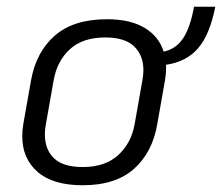

<svg xmlns="http://www.w3.org/2000/svg" viewBox="-20 -538 658 569"><path d="M472 -346Q473 -324 469 -300L446 -170Q432 -87 377.5 -38Q323 11 225 11Q137 11 91.5 -28.5Q46 -68 46 -134Q46 -152 49 -170L72 -300Q87 -384 142.5 -432.5Q198 -481 297 -481Q366 -481 408.5 -455.5Q451 -430 465 -385Q502 -393 523 -425Q544 -457 555 -518H618Q602 -436 567.5 -395.5Q533 -355 472 -346ZM405 -330Q405 -374 377.5 -400.5Q350 -427 292 -427Q225 -427 187 -392Q149 -357 139 -300L116 -170Q113 -155 113 -140Q113 -95 140 -69Q167 -43 225 -43Q292 -43 330.5 -78.5Q369 -114 379 -170L402 -300Q405 -315 405 -330Z"/></svg>

Font: KoHo
Style: Italic
Weight: 400
Italic angle: -10°
Designer: Cadson Demak & Katatrad Team
Foundry: Cadson Demak Co.,Ltd.
Version: Version 1.000